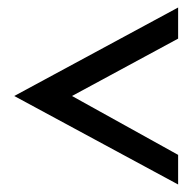

<svg xmlns="http://www.w3.org/2000/svg" viewBox="-20 -538 522 512"><path d="M18 -282 455 -46V-125L172 -282L455 -435V-518Z"/></svg>

Font: Charger Sport
Style: SeBd
Weight: 600
Designer: Jasper
Foundry: Cannot Into Space Fonts
Version: Version 1.1